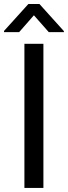

<svg xmlns="http://www.w3.org/2000/svg" viewBox="-31 -927 335 947"><path d="M183.1 0H89.4V-710.9H183.1ZM284.2 -773.4V-768.6H209.5L136.2 -851.6L63.5 -768.6H-11.2V-774.4L108.9 -907.2H163.6Z"/></svg>

Font: RobotoDraft
Style: Regular
Weight: 400
Designer: Google
Foundry: Google
Version: Version 2.000988-w1; 2014